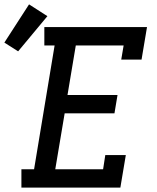

<svg xmlns="http://www.w3.org/2000/svg" viewBox="-99 -859 719 879"><path d="M-1 0V-84H57L151 -651H104V-735H574L549 -586H456L467 -651H248L210 -424H439L425 -340H197L154 -84H373L383 -149H477L452 0ZM-16 -624 -79 -664 34 -839 118 -785Z"/></svg>

Font: Iosevka Curly Slab MdExObl
Style: Regular
Weight: 500
Width: 7
Italic angle: -9°
Monospace: yes
Designer: Belleve Invis
Foundry: Belleve Invis
Version: Version 11.1.0; ttfautohint (v1.8.3)